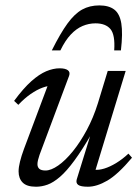

<svg xmlns="http://www.w3.org/2000/svg" viewBox="-20 -698 526 728"><path d="M271 -18 325.5 -194H329Q292 -130 262.2 -89.5Q232.5 -49 207.5 -27.5Q182.5 -6 160.5 2Q138.5 10 116.5 10Q81.5 10 66 -5.8Q50.5 -21.5 50.5 -48Q50.5 -64 55.8 -85.2Q61 -106.5 71 -133.5L168.5 -393.5L181.5 -373Q164.5 -374 142.2 -366Q120 -358 96.2 -341.5Q72.5 -325 49.5 -300.5L33.5 -315.5Q68.5 -363 98.5 -389.8Q128.5 -416.5 155.2 -427.8Q182 -439 206 -439Q227.5 -439 237.2 -431.8Q247 -424.5 242 -410.5L130 -111Q126.5 -100.5 124.2 -91.5Q122 -82.5 122 -75.5Q122 -64 129.2 -57.8Q136.5 -51.5 152.5 -51.5Q173.5 -51.5 200.8 -70.5Q228 -89.5 256 -124Q284 -158.5 309 -205Q334 -251.5 351 -306L388.5 -429H456.5L338 -40L338.5 -54.5Q354.5 -52.5 375.8 -59Q397 -65.5 420.8 -80Q444.5 -94.5 467 -115.5L480.5 -100Q427 -36.5 387 -13.2Q347 10 313.5 10Q286 10 276.5 3Q267 -4 271 -18ZM342 -609.5Q317 -609.5 293.2 -599.5Q269.5 -589.5 248.5 -567.2Q227.5 -545 209 -507H176.5Q209 -572 236 -609Q263 -646 291.5 -661.8Q320 -677.5 356.5 -677.5Q392.5 -677.5 413.2 -661.8Q434 -646 440 -609Q446 -572 438.5 -507H413Q417 -566 398.8 -587.8Q380.5 -609.5 342 -609.5Z"/></svg>

Font: Newsreader 20pt
Style: Italic
Weight: 400
Italic angle: -17°
Version: Version 1.003